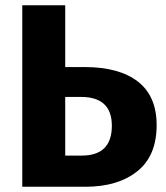

<svg xmlns="http://www.w3.org/2000/svg" viewBox="-20 -713 634 733"><path d="M303 -457Q435 -457 506.5 -401.5Q578 -346 578 -235Q578 -118 504 -59Q430 0 306 0H65V-693H229V-457ZM292 -119Q407 -119 407 -233Q407 -343 289 -343H229V-119Z"/></svg>

Font: FiraGO
Style: Bold
Weight: 700
Designer: bBox Type
Foundry: bBox Type GmbH
Version: Version 1.001;PS 001.001;hotconv 1.0.88;makeotf.lib2.5.64775